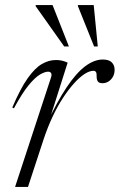

<svg xmlns="http://www.w3.org/2000/svg" viewBox="-20 -738 472 758"><path d="M182 -434Q185 -444.5 181.5 -449.8Q178 -455 169.5 -455Q157.5 -455 138.2 -444Q119 -433 93.2 -401.8Q67.5 -370.5 35 -310.5L28.5 -313.5Q60.5 -388.5 89.2 -429Q118 -469.5 145.2 -485.2Q172.5 -501 200 -501Q210 -501 218 -499.8Q226 -498.5 233 -496.2Q240 -494 247 -490.5L169 -245H162.5Q205 -336.5 243 -393.2Q281 -450 316.5 -476.5Q352 -503 386 -503Q410 -503 421.2 -491.8Q432.5 -480.5 432.5 -462.5Q432.5 -447 425.8 -435Q419 -423 408.2 -416.2Q397.5 -409.5 384.5 -409.5Q371.5 -409.5 366.5 -416.2Q361.5 -423 361.5 -436Q362 -449 358.8 -453.8Q355.5 -458.5 349 -458.5Q333.5 -458.5 314 -446Q294.5 -433.5 272.8 -409.5Q251 -385.5 229 -352Q207 -318.5 187.2 -276.5Q167.5 -234.5 151.5 -186L90.5 0H39.5ZM252 -554.5H233.5L120.5 -714L121 -718H187.5ZM366 -554.5H351.5L287.5 -714V-718H350Z"/></svg>

Font: Newsreader 60pt Light
Style: Italic
Weight: 300
Italic angle: -17°
Designer: Hugues Gentile
Foundry: Production Type
Version: Version 1.003